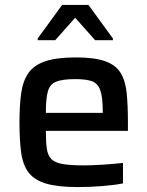

<svg xmlns="http://www.w3.org/2000/svg" viewBox="-20 -751 598 779"><path d="M296 8Q215 8 167.5 -6Q120 -20 96.5 -50.5Q73 -81 66 -131Q59 -181 59 -254Q59 -323 66 -373Q73 -423 95.5 -455Q118 -487 164 -502.5Q210 -518 288 -518Q364 -518 407 -502.5Q450 -487 469.5 -455Q489 -423 494 -373.5Q499 -324 499 -254V-220H166Q166 -175 170 -147.5Q174 -120 188.5 -105.5Q203 -91 234 -85.5Q265 -80 320 -80Q354 -80 399 -83Q444 -86 479 -90V-7Q446 0 394.5 4Q343 8 296 8ZM166 -293H397V-296Q397 -356 387 -384.5Q377 -413 353 -421.5Q329 -430 286 -430Q233 -430 207.5 -419.5Q182 -409 174 -379.5Q166 -350 166 -293ZM133 -588V-595L232 -731H339L438 -595V-588H366L285 -679L204 -588Z"/></svg>

Font: Saira Medium
Style: Regular
Weight: 500
Designer: Hector Gatti with collaboration of the Omnibus-Type team
Foundry: Omnibus-Type
Version: Version 1.100; ttfautohint (v1.8.3)